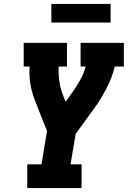

<svg xmlns="http://www.w3.org/2000/svg" viewBox="-20 -952 647 972"><path d="M118 0V-120H190L218 -289L194 -349L164 -425Q155 -447 147.5 -470Q140 -493 135.5 -517Q131 -541 129.5 -565.5Q128 -590 130 -615H100V-735H319V-615H277Q275 -577 280.5 -540Q286 -503 299 -470L312 -437L345 -483Q368 -514 386 -547Q404 -580 414 -615H388V-735H607V-615H561Q549 -565 525 -516.5Q501 -468 471 -423L470 -422Q468 -420 466.5 -417.5Q465 -415 463 -412L363 -274L337 -120H393V0ZM240 -838V-932H540V-838Z"/></svg>

Font: Iosevka Curly Slab HvExObl
Style: Regular
Weight: 900
Width: 7
Italic angle: -9°
Monospace: yes
Designer: Belleve Invis
Foundry: Belleve Invis
Version: Version 11.1.0; ttfautohint (v1.8.3)